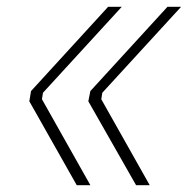

<svg xmlns="http://www.w3.org/2000/svg" viewBox="-20 -543 551 563"><path d="M205 0 66 -246 71 -276 297 -523H337L106 -271L103 -252L245 0ZM379 0 239 -246 245 -276 471 -523H511L280 -271L277 -252L419 0Z"/></svg>

Font: Tomorrow ExtraLight
Style: Italic
Weight: 275
Italic angle: -10°
Designer: Tony de Marco, Monica Rizzolli
Foundry: Just in Type
Version: Version 2.002